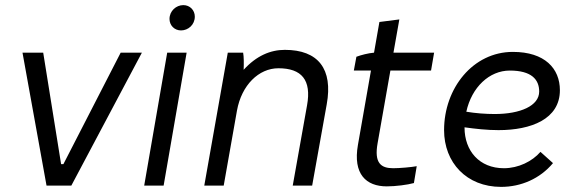

<svg xmlns="http://www.w3.org/2000/svg" viewBox="-20 -726 2262 751"><path d="M162 0H259L535 -520H452L228 -84H219L149 -520H68Z M544 0H620L710 -520H634ZM688 -607C716 -607 742 -629 742 -661C742 -686 723 -706 697 -706C669 -706 643 -683 643 -652C643 -627 662 -607 688 -607Z M779 0H855L907 -294C925 -393 992 -459 1069 -459C1160 -459 1199 -413 1181 -314L1125 0H1201L1258 -318C1283 -456 1225 -531 1094 -531C1038 -531 983 -508 933 -453C934 -477 934 -504 931 -520H871Z M1493 3C1527 3 1574 -3 1599 -10L1610 -76C1589 -72 1543 -68 1518 -68C1470 -68 1443 -88 1457 -166L1507 -450H1666L1678 -520H1519L1542 -650L1464 -640L1443 -520C1420 -518 1393 -511 1374 -504L1364 -450H1431L1380 -159C1360 -45 1412 3 1493 3Z M1940 5C2018 5 2092 -27 2143 -88L2094 -132C2062 -95 2008 -68 1951 -68C1855 -68 1797 -136 1797 -227V-228C1840 -222 1885 -217 1930 -217C2057 -217 2170 -260 2170 -373C2170 -458 2111 -523 1986 -523C1830 -523 1717 -381 1717 -217C1717 -90 1805 5 1940 5ZM1804 -289C1825 -385 1894 -450 1974 -450C2059 -450 2089 -415 2089 -368C2089 -312 2015 -280 1915 -280C1879 -280 1840 -283 1804 -289Z"/></svg>

Font: Fixel Text 20240404
Style: Italic
Weight: 400
Width: 4
Italic angle: -10°
Designer: AlfaBravo + MacPaw
Foundry: Kyrylo Tkachov, Marchela Mozhyna, Serhii Makarenko, Maria Weinstein, Zakhar Kryvoshyya
Version: Version 1.211;Glyphs 3.2 (3225)